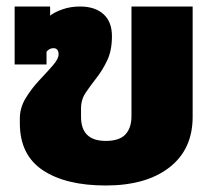

<svg xmlns="http://www.w3.org/2000/svg" viewBox="-20 -560 657 590"><path d="M305 10Q182 10 111.5 -37Q41 -84 41 -181V-196Q41 -229 59 -258.5Q77 -288 100.5 -313Q124 -338 142 -358.5Q160 -379 160 -393Q160 -412 144 -412Q132 -412 123 -401V-362H25V-540H134V-512Q148 -523 172.5 -531.5Q197 -540 226 -540Q272 -540 298 -516.5Q324 -493 324 -449Q324 -405 309.5 -374.5Q295 -344 276.5 -320.5Q258 -297 243.5 -275.5Q229 -254 229 -227V-201Q229 -127 305 -127Q347 -127 365.5 -147Q384 -167 384 -203V-540H572V-201Q572 -101 500.5 -45.5Q429 10 305 10Z"/></svg>

Font: Kanit
Style: Bold
Weight: 700
Designer: Katatrad Team
Foundry: CadsonDemak
Version: Version 2.000; ttfautohint (v1.8.3)